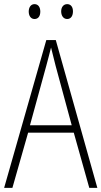

<svg xmlns="http://www.w3.org/2000/svg" viewBox="-20 -909 491 929"><path d="M119 -853C119 -833 129 -817 147 -817C165 -817 175 -831 175 -853C175 -874 165 -889 147 -889C129 -889 119 -873 119 -853ZM276 -854C276 -833 287 -817 305 -817C323 -817 333 -832 333 -854C333 -875 323 -889 305 -889C287 -889 276 -874 276 -854ZM412 0H451L250 -715H204L0 0H40L116 -267H337ZM249 -591 327 -303H125L204 -591C212 -623 220 -649 227 -679C234 -649 242 -621 249 -591Z"/></svg>

Font: Noto Sans Myanmar UI Condensed ExtraLight
Style: Regular
Weight: 200
Width: 3
Designer: Monotype Design Team
Foundry: Monotype Imaging Inc.
Version: Version 2.103